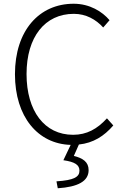

<svg xmlns="http://www.w3.org/2000/svg" viewBox="-20 -762 667 1027"><path d="M289 245C396 238 454 208 454 148C454 104 423 84 375 72L402 11C479 3 537 -34 586 -91L552 -129C500 -72 444 -41 371 -41C218 -41 122 -168 122 -366C122 -564 220 -688 375 -688C440 -688 493 -658 532 -615L566 -654C527 -700 460 -742 374 -742C189 -742 60 -598 60 -365C60 -137 183 8 358 13L319 95C381 104 405 120 405 151C405 184 377 202 282 208Z"/></svg>

Font: Noto Sans CJK SC Light
Style: Regular
Weight: 300
Designer: Ryoko NISHIZUKA 西塚涼子 (kana, bopomofo & ideographs); Paul D. Hunt (Latin, Greek & Cyrillic); Sandoll Communications 산돌커뮤니
Foundry: Adobe
Version: Version 2.004;hotconv 1.0.118;makeotfexe 2.5.65603